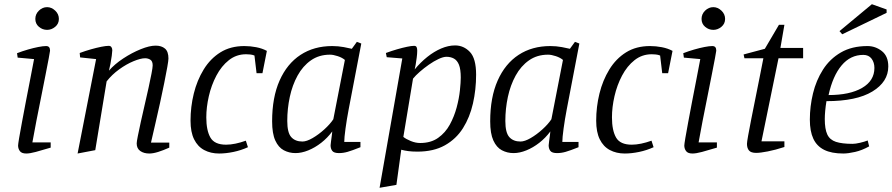

<svg xmlns="http://www.w3.org/2000/svg" viewBox="-20 -721 4244 913"><path d="M105 9Q83 9 74.5 -2.5Q66 -14 66 -29Q66 -35 71 -65Q76 -95 84.5 -140Q93 -185 103 -238Q113 -291 123.5 -343.5Q134 -396 142 -440L64 -447L61 -468Q87 -478 113 -485.5Q139 -493 162 -497.5Q185 -502 199 -502Q209 -502 213.5 -496.5Q218 -491 218 -480Q218 -476 212 -445Q206 -414 196.5 -365Q187 -316 175.5 -259Q164 -202 153 -146Q142 -90 134 -44H221V-19Q178 -6 150 1.5Q122 9 105 9ZM204 -579Q182 -579 165 -593.5Q148 -608 148 -631Q148 -654 165 -670.5Q182 -687 204 -687Q225 -687 242.5 -670.5Q260 -654 260 -631Q260 -608 242.5 -593.5Q225 -579 204 -579Z M349 9 437 -440 361 -448 359 -469Q386 -479 412.5 -486.5Q439 -494 461.5 -498.5Q484 -503 497 -503Q506 -503 510 -496.5Q514 -490 514 -482Q514 -475 511.5 -456Q509 -437 505 -416.5Q501 -396 498 -385Q525 -416 566 -443Q607 -470 649 -487Q691 -504 720 -504Q748 -504 764.5 -490Q781 -476 781 -443Q781 -433 775.5 -402Q770 -371 761 -326.5Q752 -282 741 -231.5Q730 -181 718.5 -132Q707 -83 698 -43H785V-19Q756 -6 732 1.5Q708 9 690 9Q664 9 647 -3Q630 -15 630 -39Q630 -47 635.5 -74.5Q641 -102 649.5 -141Q658 -180 668 -222.5Q678 -265 686.5 -304Q695 -343 700.5 -371.5Q706 -400 706 -410Q706 -430 695 -437Q684 -444 670 -444Q649 -444 615 -430Q581 -416 546.5 -391Q512 -366 487 -334L433 -7Z M1022 9Q982 9 951 -7.5Q920 -24 903 -58.5Q886 -93 886 -147Q886 -213 901.5 -276Q917 -339 948.5 -390.5Q980 -442 1028 -472Q1076 -502 1142 -502Q1170 -502 1198.5 -496.5Q1227 -491 1249 -479L1228 -373H1200L1190 -457Q1180 -461 1169 -462Q1158 -463 1150 -463Q1104 -463 1068.5 -435Q1033 -407 1009 -361.5Q985 -316 973 -263.5Q961 -211 961 -163Q961 -101 980.5 -67Q1000 -33 1055 -33Q1076 -33 1100 -38Q1124 -43 1149 -52L1159 -21Q1126 -6 1090 1.5Q1054 9 1022 9Z M1385 7Q1355 7 1329.5 -6.5Q1304 -20 1289 -53Q1274 -86 1274 -144Q1274 -258 1309.5 -338Q1345 -418 1409 -460Q1473 -502 1560 -502Q1588 -502 1615 -497Q1642 -492 1653 -489L1677 -522L1698 -514L1638 -201Q1629 -154 1623 -110Q1617 -66 1617 -46H1694V-21Q1654 -5 1633 1Q1612 7 1592 7Q1568 7 1560 -3.5Q1552 -14 1552 -30Q1552 -33 1554 -48Q1556 -63 1558 -78Q1560 -93 1560 -96Q1537 -65 1507.5 -42Q1478 -19 1446 -6Q1414 7 1385 7ZM1418 -48Q1438 -48 1466.5 -64.5Q1495 -81 1522.5 -106Q1550 -131 1565 -154L1620 -436Q1607 -447 1586 -454Q1565 -461 1549 -461Q1497 -461 1458.5 -434Q1420 -407 1395 -361.5Q1370 -316 1358 -260Q1346 -204 1346 -146Q1346 -90 1365 -69Q1384 -48 1418 -48Z M1785 172 1893 -443 1819 -449 1815 -469Q1842 -479 1868 -486.5Q1894 -494 1915.5 -498.5Q1937 -503 1949 -503Q1958 -503 1961 -497Q1964 -491 1964 -480Q1964 -465 1961.5 -446.5Q1959 -428 1956.5 -413Q1954 -398 1952 -391Q1979 -424 2011.5 -450Q2044 -476 2078 -490.5Q2112 -505 2144 -505Q2185 -505 2214.5 -474Q2244 -443 2244 -366Q2244 -295 2229 -229Q2214 -163 2181.5 -111.5Q2149 -60 2095.5 -30Q2042 0 1965 0Q1939 0 1921 -2.5Q1903 -5 1888 -9L1865 158ZM1978 -41Q2029 -41 2063.5 -65.5Q2098 -90 2119 -128.5Q2140 -167 2151.5 -210Q2163 -253 2167 -291.5Q2171 -330 2171 -352Q2171 -392 2162.5 -413Q2154 -434 2138.5 -442.5Q2123 -451 2103 -451Q2088 -451 2065.5 -440.5Q2043 -430 2019.5 -413.5Q1996 -397 1976 -379.5Q1956 -362 1944 -347L1898 -70Q1910 -60 1933 -50.5Q1956 -41 1978 -41Z M2422 7Q2392 7 2366.5 -6.5Q2341 -20 2326 -53Q2311 -86 2311 -144Q2311 -258 2346.5 -338Q2382 -418 2446 -460Q2510 -502 2597 -502Q2625 -502 2652 -497Q2679 -492 2690 -489L2714 -522L2735 -514L2675 -201Q2666 -154 2660 -110Q2654 -66 2654 -46H2731V-21Q2691 -5 2670 1Q2649 7 2629 7Q2605 7 2597 -3.5Q2589 -14 2589 -30Q2589 -33 2591 -48Q2593 -63 2595 -78Q2597 -93 2597 -96Q2574 -65 2544.5 -42Q2515 -19 2483 -6Q2451 7 2422 7ZM2455 -48Q2475 -48 2503.5 -64.5Q2532 -81 2559.5 -106Q2587 -131 2602 -154L2657 -436Q2644 -447 2623 -454Q2602 -461 2586 -461Q2534 -461 2495.5 -434Q2457 -407 2432 -361.5Q2407 -316 2395 -260Q2383 -204 2383 -146Q2383 -90 2402 -69Q2421 -48 2455 -48Z M2951 9Q2911 9 2880 -7.5Q2849 -24 2832 -58.5Q2815 -93 2815 -147Q2815 -213 2830.5 -276Q2846 -339 2877.5 -390.5Q2909 -442 2957 -472Q3005 -502 3071 -502Q3099 -502 3127.5 -496.5Q3156 -491 3178 -479L3157 -373H3129L3119 -457Q3109 -461 3098 -462Q3087 -463 3079 -463Q3033 -463 2997.5 -435Q2962 -407 2938 -361.5Q2914 -316 2902 -263.5Q2890 -211 2890 -163Q2890 -101 2909.5 -67Q2929 -33 2984 -33Q3005 -33 3029 -38Q3053 -43 3078 -52L3088 -21Q3055 -6 3019 1.5Q2983 9 2951 9Z M3273 9Q3251 9 3242.5 -2.5Q3234 -14 3234 -29Q3234 -35 3239 -65Q3244 -95 3252.5 -140Q3261 -185 3271 -238Q3281 -291 3291.5 -343.5Q3302 -396 3310 -440L3232 -447L3229 -468Q3255 -478 3281 -485.5Q3307 -493 3330 -497.5Q3353 -502 3367 -502Q3377 -502 3381.5 -496.5Q3386 -491 3386 -480Q3386 -476 3380 -445Q3374 -414 3364.5 -365Q3355 -316 3343.5 -259Q3332 -202 3321 -146Q3310 -90 3302 -44H3389V-19Q3346 -6 3318 1.5Q3290 9 3273 9ZM3372 -579Q3350 -579 3333 -593.5Q3316 -608 3316 -631Q3316 -654 3333 -670.5Q3350 -687 3372 -687Q3393 -687 3410.5 -670.5Q3428 -654 3428 -631Q3428 -608 3410.5 -593.5Q3393 -579 3372 -579Z M3576 6Q3551 6 3541.5 -5.5Q3532 -17 3532 -37Q3532 -45 3537.5 -76Q3543 -107 3552 -152.5Q3561 -198 3571.5 -250Q3582 -302 3592 -352.5Q3602 -403 3610 -444H3520L3516 -462L3617 -489L3684 -603H3710L3691 -493H3799V-444H3682L3601 -49H3710V-22Q3667 -8 3631 -1Q3595 6 3576 6Z M3990 9Q3934 9 3899 -8.5Q3864 -26 3847.5 -61.5Q3831 -97 3831 -152Q3831 -215 3846 -277Q3861 -339 3893.5 -390Q3926 -441 3978.5 -471.5Q4031 -502 4105 -502Q4143 -502 4173.5 -478Q4204 -454 4204 -405Q4204 -332 4128.5 -286Q4053 -240 3910 -240Q3906 -216 3904 -194Q3902 -172 3902 -155Q3902 -107 3914 -81.5Q3926 -56 3955 -46.5Q3984 -37 4034 -37Q4048 -37 4069.5 -42Q4091 -47 4106 -53L4113 -25Q4079 -6 4046 1.5Q4013 9 3990 9ZM3920 -269Q4021 -269 4079.5 -303Q4138 -337 4138 -398Q4138 -424 4124.5 -442Q4111 -460 4085 -460Q4024 -460 3982 -410Q3940 -360 3920 -269ZM3985 -558 3972 -573 4126 -701 4196 -676V-660Z"/></svg>

Font: Manuale Light
Style: Italic
Weight: 300
Italic angle: -11°
Version: Version 1.002